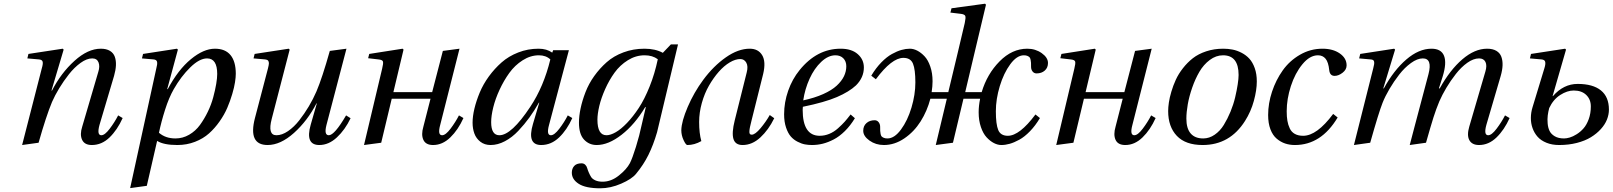

<svg xmlns="http://www.w3.org/2000/svg" viewBox="-20 -762 8609 1025"><path d="M98.1 12.2 203.1 -397Q210.4 -420.9 207.8 -432.1Q205.1 -443.4 188 -444.8L126 -450.2L131.8 -474.1L314.9 -502L319.8 -497.1L254.9 -278.8H257.8Q305.7 -372.1 377.4 -437Q449.2 -502 518.1 -502Q547.9 -502 566.9 -490.5Q585.9 -479 593 -458.7Q600.1 -438.5 598.9 -413.1Q597.7 -387.7 588.9 -356.9L511.2 -95.2Q496.1 -40 521 -40Q539.6 -40 565.9 -75Q592.3 -109.9 610.8 -146L634.8 -131.8Q606.4 -68.4 564.7 -28.1Q522.9 12.2 470.2 12.2Q431.2 12.2 418.2 -15.9Q405.3 -43.9 418.9 -85.9L504.9 -378.9Q514.2 -408.2 505.9 -429.2Q497.6 -450.2 472.2 -450.2Q443.4 -450.2 410.2 -426.3Q377 -402.3 348.1 -365.7Q319.3 -329.1 296.1 -290.8Q272.9 -252.4 257.8 -217.8Q226.1 -141.6 186 0Z M674.8 242.2 814.5 -397Q820.8 -419.4 818.6 -431.4Q816.4 -443.4 799.8 -444.8L737.8 -450.2L743.7 -474.1L924.8 -502L929.7 -497.1L872.6 -286.1H875.5Q930.7 -389.6 998.8 -445.8Q1066.9 -502 1127.4 -502Q1182.6 -502 1210.7 -467.8Q1238.8 -433.6 1238.8 -368.2Q1238.8 -350.1 1234.6 -323Q1230.5 -295.9 1219.7 -259.5Q1209 -223.1 1193.4 -186.5Q1177.7 -149.9 1152.3 -113.8Q1127 -77.6 1095.9 -49.8Q1064.9 -22 1021 -4.9Q977.1 12.2 926.8 12.2Q854 12.2 818.8 -9.8L763.7 230ZM828.6 -53.2Q863.8 -22.9 916.5 -22.9Q955.6 -22.9 989.7 -42.7Q1023.9 -62.5 1047.4 -94.7Q1070.8 -127 1089.4 -165.3Q1107.9 -203.6 1118.4 -242.9Q1128.9 -282.2 1134.3 -314Q1139.6 -345.7 1139.6 -367.2Q1139.6 -450.2 1085.4 -450.2Q1044.9 -450.2 995.8 -402.3Q946.8 -354.5 907.7 -286.1Q881.8 -240.7 861.3 -176.3Q840.8 -111.8 828.6 -53.2Z M1333.5 -450.2 1339.4 -474.1 1521.5 -502 1526.4 -497.1 1430.7 -127.9Q1407.7 -40 1455.6 -40Q1485.4 -40 1517.6 -62Q1549.8 -84 1577.6 -119.6Q1605.5 -155.3 1628.7 -194.3Q1651.9 -233.4 1669.4 -273.9Q1700.2 -346.2 1740.7 -490.2L1829.6 -502L1722.7 -94.2Q1709 -40 1735.4 -40Q1765.6 -40 1827.6 -146L1851.6 -130.9Q1822.3 -69.3 1778.6 -28.6Q1734.9 12.2 1684.6 12.2Q1607.9 12.2 1638.7 -96.2L1671.4 -210H1669.4Q1621.6 -117.2 1549.6 -52.5Q1477.5 12.2 1408.7 12.2Q1303.2 12.2 1341.3 -132.8L1410.6 -397Q1415 -414.1 1415.5 -423.1Q1416 -432.1 1411.6 -438Q1407.2 -443.8 1395.5 -444.8Z M1923.3 12.2 2020 -395Q2027.3 -424.3 2024.4 -433.6Q2021.5 -442.9 2000 -444.8L1945.3 -451.2L1951.2 -474.1L2129.4 -502L2134.3 -497.1L2080.1 -270H2287.1L2344.2 -490.2L2433.1 -502L2330.1 -95.2Q2314.9 -40 2340.3 -40Q2358.9 -40 2385.3 -75Q2411.6 -109.9 2430.2 -146L2454.1 -131.8Q2425.8 -68.8 2384 -28.3Q2342.3 12.2 2292 12.2Q2252.9 12.2 2240.2 -15.4Q2227.5 -43 2240.2 -85.9L2278.3 -234.9H2071.3L2015.1 0Z M2502.9 -106.9Q2502.9 -141.1 2512.7 -182.1Q2522.5 -223.1 2541 -267.8Q2559.6 -312.5 2589.8 -354Q2620.1 -395.5 2657.7 -428.7Q2695.3 -461.9 2746.6 -481.9Q2797.9 -502 2855 -502Q2898.9 -502 2928.2 -481L2933.1 -494.1H3017.1L2911.1 -95.2Q2896 -40 2920.9 -40Q2939.5 -40 2966.1 -75Q2992.7 -109.9 3011.2 -146L3035.2 -131.8Q3006.8 -68.4 2964.6 -28.1Q2922.4 12.2 2869.1 12.2Q2792 12.2 2825.2 -100.1L2858.9 -213.9H2856.9Q2832.5 -170.9 2806.4 -134.8Q2780.3 -98.6 2747.1 -63.5Q2713.9 -28.3 2675.5 -8.1Q2637.2 12.2 2599.1 12.2Q2566.9 12.2 2544.4 -5.4Q2522 -22.9 2512.5 -49.1Q2502.9 -75.2 2502.9 -106.9ZM2602.1 -109.9Q2602.1 -40 2646 -40Q2710.4 -40 2811 -191.9Q2882.8 -299.8 2918 -444.8Q2894.5 -466.8 2856.9 -466.8Q2812 -466.8 2770.3 -440.2Q2728.5 -413.6 2699 -372.6Q2669.4 -331.5 2647 -283Q2624.5 -234.4 2613.3 -189Q2602.1 -143.6 2602.1 -109.9Z M3070.8 -106.9Q3070.8 -142.6 3079.6 -183.8Q3088.4 -225.1 3105.7 -270Q3123 -314.9 3152.3 -356Q3181.6 -397 3218.8 -429.9Q3255.9 -462.9 3308.3 -482.4Q3360.8 -502 3420.4 -502Q3478.5 -502 3518.6 -480L3561.5 -524.9H3599.6L3487.8 -56.2Q3467.8 12.2 3441.7 64.9Q3415.5 117.7 3375.5 166Q3353 193.8 3296.1 218.5Q3239.3 243.2 3184.6 243.2Q3106.9 243.2 3069.8 219.5Q3032.7 195.8 3032.7 160.2Q3032.7 138.2 3045.4 124Q3058.1 109.9 3084.5 109.9Q3096.2 109.9 3104 117.2Q3111.8 124.5 3114.7 135.3Q3117.7 146 3123.3 158.9Q3128.9 171.9 3135.5 182.6Q3142.1 193.4 3158 200.7Q3173.8 208 3196.8 208Q3242.7 208 3283.9 175Q3325.2 142.1 3342.8 108.9Q3356 83 3375 22Q3394 -39.1 3405.8 -96.2L3427.7 -189.9H3424.3Q3368.7 -97.2 3298.3 -42.5Q3228 12.2 3165.5 12.2Q3125 12.2 3097.9 -16.8Q3070.8 -45.9 3070.8 -106.9ZM3169.4 -123Q3169.4 -40 3217.8 -40Q3238.8 -40 3266.8 -55.9Q3294.9 -71.8 3327.4 -105.7Q3359.9 -139.6 3390.4 -186Q3420.9 -232.4 3448.2 -300.5Q3475.6 -368.7 3491.7 -445.8Q3463.4 -466.8 3421.4 -466.8Q3374 -466.8 3331.8 -440.4Q3289.6 -414.1 3260.7 -374Q3231.9 -334 3210.7 -286.4Q3189.5 -238.8 3179.4 -196.3Q3169.4 -153.8 3169.4 -123Z M3902.3 -119.1 3966.3 -375Q3975.1 -408.2 3964.1 -427.5Q3953.1 -446.8 3932.1 -446.8Q3906.2 -446.8 3876 -429Q3845.7 -411.1 3817.1 -378.7Q3788.6 -346.2 3764.9 -304.9Q3741.2 -263.7 3726.8 -212.4Q3712.4 -161.1 3712.4 -110.8Q3712.4 -50.8 3724.1 -8.8Q3687.5 12.2 3649.4 12.2Q3641.6 12.2 3629.4 -13.7Q3617.2 -39.6 3617.2 -66.9Q3618.2 -113.8 3651.4 -191.2Q3684.6 -268.6 3734.4 -335.9Q3789.1 -409.7 3855 -455.8Q3920.9 -502 3982.4 -502Q4027.8 -502 4048.8 -467.5Q4069.8 -433.1 4054.2 -367.2L3992.2 -119.1Q3986.3 -95.7 3983.9 -84.2Q3981.4 -72.8 3980.7 -61.8Q3980 -50.8 3983.2 -46.9Q3986.3 -43 3993.2 -43Q4011.2 -43 4040.3 -77.6Q4069.3 -112.3 4089.4 -147.9L4113.3 -130.9Q4083 -68.8 4039.3 -28.3Q3995.6 12.2 3944.3 12.2Q3905.3 12.2 3895.5 -20.3Q3885.7 -52.7 3902.3 -119.1Z M4166 -151.9Q4166 -215.3 4187.7 -277.6Q4209.5 -339.8 4249 -388.2Q4341.3 -502 4467.8 -502Q4526.4 -502 4559.1 -473.1Q4591.8 -444.3 4591.8 -401.9Q4591.8 -348.1 4549.8 -306.2Q4513.2 -272 4448 -243.9Q4382.8 -215.8 4266.1 -191.9Q4265.1 -185.1 4265.1 -175.8Q4265.1 -37.1 4356 -37.1Q4382.3 -37.1 4407.2 -47.4Q4432.1 -57.6 4454.1 -77.4Q4476.1 -97.2 4489.5 -112.3Q4502.9 -127.4 4521 -150.9L4543.9 -130.9Q4519.5 -90.8 4490.2 -62Q4460.9 -33.2 4430.9 -17.6Q4400.9 -2 4372.6 5.1Q4344.2 12.2 4314.9 12.2Q4295.4 12.2 4277.1 8.8Q4258.8 5.4 4237.8 -5.4Q4216.8 -16.1 4201.7 -33.4Q4186.5 -50.8 4176.3 -81.3Q4166 -111.8 4166 -151.9ZM4268.1 -226.1Q4329.1 -239.3 4374.8 -259.8Q4420.4 -280.3 4446.8 -304.7Q4473.1 -329.1 4485.6 -355Q4498 -380.9 4498 -408.2Q4498 -434.6 4482.2 -450.7Q4466.3 -466.8 4439.9 -466.8Q4401.4 -466.8 4364.3 -431.9Q4327.1 -397 4302 -341.8Q4276.9 -286.6 4268.1 -226.1Z M4588.4 -64Q4588.4 -89.4 4605.5 -104.7Q4622.6 -120.1 4649.4 -120.1Q4662.6 -120.1 4670.7 -109.6Q4678.7 -99.1 4678.7 -85Q4678.7 -69.8 4679 -63Q4679.2 -56.2 4681.2 -46.6Q4683.1 -37.1 4687 -33.2Q4690.9 -29.3 4698.5 -26.1Q4706.1 -22.9 4717.8 -22.9Q4754.9 -22.9 4790 -70.6Q4825.2 -118.2 4845.9 -187.5Q4866.7 -256.8 4866.7 -321.8Q4866.7 -391.1 4854 -422.1Q4841.3 -453.1 4802.7 -453.1Q4740.7 -453.1 4655.8 -338.9L4631.3 -357.9Q4655.8 -398.9 4684.8 -428.7Q4713.9 -458.5 4741.5 -473.6Q4769 -488.8 4792.5 -495.4Q4815.9 -502 4837.4 -502Q4856.9 -502 4877.2 -491.5Q4897.5 -481 4916 -461.2Q4934.6 -441.4 4946.5 -406.5Q4958.5 -371.6 4958.5 -328.1Q4958.5 -301.8 4953.6 -270H5042.5L5092.8 -480L5130.4 -639.2Q5136.7 -668.5 5133.1 -677Q5129.4 -685.5 5110.4 -688L5053.7 -694.8L5059.6 -717.8L5238.8 -742.2L5243.7 -736.8L5182.6 -480L5132.8 -270H5220.7Q5249.5 -366.7 5316.2 -434.3Q5382.8 -502 5464.4 -502Q5507.8 -502 5541.3 -478.3Q5574.7 -454.6 5574.7 -425.8Q5574.7 -400.4 5557.6 -385.3Q5540.5 -370.1 5513.7 -370.1Q5500.5 -370.1 5492.4 -380.4Q5484.4 -390.6 5484.4 -404.8Q5484.4 -420.4 5484.1 -426.8Q5483.9 -433.1 5481.9 -442.9Q5480 -452.6 5476.1 -456.5Q5472.2 -460.4 5464.8 -463.6Q5457.5 -466.8 5445.8 -466.8Q5408.7 -466.8 5373.5 -419.2Q5338.4 -371.6 5317.4 -302.2Q5296.4 -232.9 5296.4 -168Q5296.4 -98.6 5309.1 -67.9Q5321.8 -37.1 5360.4 -37.1Q5422.9 -37.1 5507.8 -150.9L5531.7 -131.8Q5507.3 -90.8 5478.3 -61Q5449.2 -31.2 5421.6 -16.1Q5394 -1 5370.6 5.6Q5347.2 12.2 5325.7 12.2Q5306.2 12.2 5285.9 1.7Q5265.6 -8.8 5247.1 -28.8Q5228.5 -48.8 5216.6 -83.7Q5204.6 -118.7 5204.6 -162.1Q5204.6 -196.8 5212.4 -234.9H5123.5L5067.4 0L4975.6 12.2L5034.7 -234.9H4946.8Q4929.7 -169.4 4894.8 -114Q4859.9 -58.6 4807.9 -23.2Q4755.9 12.2 4698.7 12.2Q4655.3 12.2 4621.8 -11.5Q4588.4 -35.2 4588.4 -64Z M5618.7 12.2 5715.3 -395Q5722.7 -424.3 5719.7 -433.6Q5716.8 -442.9 5695.3 -444.8L5640.6 -451.2L5646.5 -474.1L5824.7 -502L5829.6 -497.1L5775.4 -270H5982.4L6039.6 -490.2L6128.4 -502L6025.4 -95.2Q6010.3 -40 6035.6 -40Q6054.2 -40 6080.6 -75Q6106.9 -109.9 6125.5 -146L6149.4 -131.8Q6121.1 -68.8 6079.3 -28.3Q6037.6 12.2 5987.3 12.2Q5948.2 12.2 5935.5 -15.4Q5922.9 -43 5935.5 -85.9L5973.6 -234.9H5766.6L5710.4 0Z M6216.3 -168.9Q6216.3 -189 6220 -214.4Q6223.6 -239.7 6233.2 -272.2Q6242.7 -304.7 6257.1 -336.2Q6271.5 -367.7 6295.2 -397.9Q6318.8 -428.2 6348.1 -451.2Q6377.4 -474.1 6419.4 -488Q6461.4 -502 6510.3 -502Q6536.1 -502 6560.1 -497.3Q6584 -492.7 6608.2 -480.2Q6632.3 -467.8 6649.9 -448.5Q6667.5 -429.2 6678.5 -398.2Q6689.5 -367.2 6689.5 -327.1Q6689.5 -281.2 6673.8 -223.6Q6658.2 -166 6626.5 -116.2Q6545.4 12.2 6400.4 12.2Q6309.1 12.2 6262.7 -36.6Q6216.3 -85.4 6216.3 -168.9ZM6313.5 -128.9Q6313.5 -76.2 6336.4 -49.6Q6359.4 -22.9 6403.3 -22.9Q6436 -22.9 6464.8 -43Q6493.7 -63 6513.4 -95.2Q6533.2 -127.4 6549.1 -165.8Q6564.9 -204.1 6574 -242.7Q6583 -281.2 6587.6 -311.8Q6592.3 -342.3 6592.3 -361.8Q6592.3 -466.8 6509.3 -466.8Q6471.7 -466.8 6438.5 -441.9Q6405.3 -417 6383.1 -378.9Q6360.8 -340.8 6344.7 -294.4Q6328.6 -248 6321 -205.3Q6313.5 -162.6 6313.5 -128.9Z M6750 -147.9Q6750 -210 6770.8 -272.5Q6791.5 -335 6827.9 -386.2Q6864.3 -437.5 6919.9 -469.7Q6975.6 -502 7040 -502Q7096.2 -502 7132.6 -476.6Q7168.9 -451.2 7168.9 -413.1Q7168.9 -390.1 7147.2 -373.5Q7125.5 -356.9 7105 -356.9Q7079.6 -356.9 7076.2 -387.2Q7071.8 -430.2 7056.6 -448.5Q7041.5 -466.8 7016.1 -466.8Q6972.2 -466.8 6932.9 -418.9Q6893.6 -371.1 6871.3 -302.2Q6849.1 -233.4 6849.1 -168Q6849.1 -138.7 6852.8 -117.2Q6856.4 -95.7 6865.5 -76.4Q6874.5 -57.1 6892.6 -47.1Q6910.6 -37.1 6937 -37.1Q7010.3 -37.1 7097.2 -153.8L7121.1 -134.8Q7033.2 12.2 6893.1 12.2Q6865.2 12.2 6841.1 4.2Q6816.9 -3.9 6795.7 -21.7Q6774.4 -39.6 6762.2 -71.8Q6750 -104 6750 -147.9Z M7208 12.2 7311 -397Q7314.5 -411.1 7315.7 -418.2Q7316.9 -425.3 7315.9 -431.9Q7314.9 -438.5 7310.3 -441.4Q7305.7 -444.3 7296.9 -444.8L7235.8 -450.2L7241.7 -474.1L7422.9 -502L7427.7 -497.1L7364.7 -290H7367.7Q7420.9 -387.2 7487.8 -444.6Q7554.7 -502 7622.1 -502Q7674.3 -502 7689.2 -463.6Q7704.1 -425.3 7681.6 -353L7661.6 -290H7666Q7721.2 -389.2 7787.1 -445.6Q7853 -502 7918.9 -502Q7949.2 -502 7968.5 -490.5Q7987.8 -479 7995.1 -458.7Q8002.4 -438.5 8001.5 -413.1Q8000.5 -387.7 7991.7 -356.9L7915 -95.2Q7899.9 -40 7924.8 -40Q7943.4 -40 7969.7 -75Q7996.1 -109.9 8014.6 -146L8039.1 -131.8Q8010.7 -68.4 7969 -28.1Q7927.2 12.2 7876 12.2Q7838.4 12.2 7824.2 -13.7Q7810.1 -39.6 7823.7 -85.9L7909.7 -379.9Q7919.4 -412.1 7910.2 -431.2Q7900.9 -450.2 7876 -450.2Q7846.2 -450.2 7813.2 -426.8Q7780.3 -403.3 7752 -366.9Q7723.6 -330.6 7701.4 -293.2Q7679.2 -255.9 7664.1 -221.2Q7646.5 -179.2 7632.3 -134.3Q7618.2 -89.4 7592.8 0L7505.9 12.2L7531.7 -85.9L7606 -366.2Q7627.9 -450.2 7575.7 -450.2Q7546.4 -450.2 7512.5 -425.5Q7478.5 -400.9 7449.7 -363.8Q7420.9 -326.7 7397.7 -287.1Q7374.5 -247.6 7360.8 -212.9Q7340.3 -161.1 7294.9 0Z M8147.5 -450.2 8153.3 -474.1 8335.4 -502 8340.3 -497.1 8268.6 -249H8270.5Q8327.1 -314 8402.3 -314Q8483.9 -314 8526.6 -279.3Q8569.3 -244.6 8569.3 -176.8Q8569.3 -150.4 8558.8 -123.8Q8548.3 -97.2 8526.1 -72.8Q8503.9 -48.3 8472.9 -29.3Q8441.9 -10.3 8398.2 1Q8354.5 12.2 8303.7 12.2Q8265.6 12.2 8236.1 0.2Q8206.5 -11.7 8188.7 -31.7Q8170.9 -51.8 8161.6 -77.9Q8152.3 -104 8152.6 -132.8Q8152.8 -161.6 8161.6 -189.9L8224.6 -397Q8231.9 -419.9 8229.2 -431.6Q8226.6 -443.4 8209.5 -444.8ZM8250.5 -185.1Q8245.1 -165 8242.7 -145.8Q8240.2 -126.5 8242.2 -103.3Q8244.1 -80.1 8252.4 -63Q8260.7 -45.9 8280.3 -34.4Q8299.8 -22.9 8329.6 -22.9Q8342.8 -22.9 8359.9 -27.8Q8377 -32.7 8397.2 -45.4Q8417.5 -58.1 8433.8 -76.7Q8450.2 -95.2 8461.4 -125.7Q8472.7 -156.2 8472.7 -193.8Q8472.7 -231.4 8448.2 -255.1Q8423.8 -278.8 8381.3 -278.8Q8346.7 -278.8 8309.3 -254.9Q8272 -231 8250.5 -185.1Z"/></svg>

Font: Linguistics Pro
Style: Italic
Weight: 400
Italic angle: -12°
Designer: Stefan Peev, Context Ltd
Foundry: Stefan Peev, Context Ltd
Version: Version 001.000